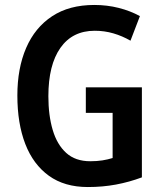

<svg xmlns="http://www.w3.org/2000/svg" viewBox="-20 -744 652 774"><path d="M326 -392H552V-29Q501 -10 447.5 0Q394 10 334 10Q240 10 177 -35.5Q114 -81 82 -163.5Q50 -246 50 -359Q50 -469 85.5 -551Q121 -633 190 -678.5Q259 -724 360 -724Q412 -724 459 -712Q506 -700 544 -679L506 -580Q473 -599 437 -609.5Q401 -620 362 -620Q272 -620 223.5 -551Q175 -482 175 -356Q175 -279 192.5 -220Q210 -161 247 -127.5Q284 -94 344 -94Q371 -94 393 -97.5Q415 -101 434 -107V-289H326Z"/></svg>

Font: Noto Sans Condensed SemiBold
Style: Regular
Weight: 600
Width: 3
Designer: Monotype Design Team
Foundry: Monotype Imaging Inc.
Version: Version 2.013; ttfautohint (v1.8.4.7-5d5b)